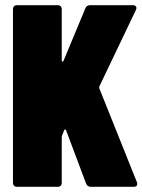

<svg xmlns="http://www.w3.org/2000/svg" viewBox="-20 -720 549 740"><path d="M45 0H203C212 0 218 -6 218 -15V-189C218 -191 218 -195 219 -197L227 -217C229 -223 233 -223 235 -217L312 -12C315 -4 322 0 330 0H496C504 0 509 -4 509 -10C509 -12 509 -14 508 -17L363 -379C362 -382 362 -384 363 -387L504 -682C509 -693 503 -700 492 -700H327C319 -700 312 -696 309 -688L225 -486C223 -481 218 -481 218 -487V-685C218 -694 212 -700 203 -700H45C36 -700 30 -694 30 -685V-15C30 -6 36 0 45 0Z"/></svg>

Font: Barlow Condensed Black
Style: Regular
Weight: 900
Width: 3
Designer: Jeremy Tribby
Foundry: Tribby Type
Version: Version 1.422;hotconv 1.0.109;makeotfexe 2.5.65596